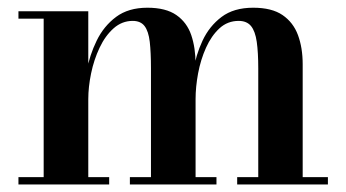

<svg xmlns="http://www.w3.org/2000/svg" viewBox="-20 -490 920 510"><path d="M214.5 -460V-19.5H270V0H29V-19.5H96V-440.5H29V-460ZM499.5 -319.5V-19.5H555V0H325V-19.5H381V-308.5Q381 -350.5 377.8 -378.8Q374.5 -407 364 -420.8Q353.5 -434.5 332.5 -434.5Q304 -434.5 281.8 -414.8Q259.5 -395 244.5 -363.2Q229.5 -331.5 222 -295.2Q214.5 -259 214.5 -226.5L202.5 -224.5Q202.5 -259 210.2 -301.2Q218 -343.5 236.8 -382Q255.5 -420.5 288.2 -445Q321 -469.5 371.5 -469.5Q420.5 -469.5 448.5 -450Q476.5 -430.5 488 -396.8Q499.5 -363 499.5 -319.5ZM784 -319.5V-19.5H851V0H610V-19.5H666V-308.5Q666 -350.5 662 -378.8Q658 -407 646.8 -420.8Q635.5 -434.5 614 -434.5Q584.5 -434.5 563 -414.8Q541.5 -395 527.2 -363.2Q513 -331.5 506.2 -295.2Q499.5 -259 499.5 -226.5L487 -224.5Q487 -259 493.5 -301.2Q500 -343.5 518 -382Q536 -420.5 568.5 -445Q601 -469.5 652.5 -469.5Q702 -469.5 730.5 -450Q759 -430.5 771.5 -396.8Q784 -363 784 -319.5Z"/></svg>

Font: Bodoni Moda 11pt SemiBold
Style: Regular
Weight: 600
Designer: Owen Earl
Foundry: indestructible type
Version: Version 2.004